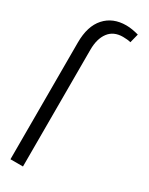

<svg xmlns="http://www.w3.org/2000/svg" viewBox="-200 -799 653 839"><g transform="rotate(30 126.0 -380.0)"><path d="M84.9 0H21.7V-589.1Q21.7 -671.9 61.3 -715.9Q100.9 -759.9 168 -759.9Q183.6 -759.9 199.8 -757.1Q215.9 -754.3 231.2 -750L219.8 -704.9Q213.1 -707 202.1 -708.1Q191.1 -709.2 180.8 -709.2Q133.5 -709.2 109.2 -676.8Q84.9 -644.5 84.9 -589.1Z"/></g></svg>

Font: Inter UI Extra Light
Style: Regular
Weight: 200
Designer: Rasmus Andersson
Foundry: rsms
Version: 3.2;8d6f07862